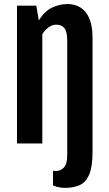

<svg xmlns="http://www.w3.org/2000/svg" viewBox="-20 -700 534 937"><path d="M298.3 216.8Q283.7 216.8 268.6 214.1Q253.4 211.4 238.8 205.1V133.3Q242.7 133.8 246.6 134Q250.5 134.3 254.4 134.3Q275.9 134.3 292 117.4Q308.1 100.6 308.1 56.6V-500.5Q308.1 -544.9 294.4 -562.3Q280.8 -579.6 254.4 -579.6Q235.8 -579.6 218.3 -567.4Q200.7 -555.2 186.5 -533.7V0H63V-672.4H157.2L169.4 -600.6V-600.1Q198.2 -646.5 234.9 -663.3Q271.5 -680.2 308.6 -680.2Q367.2 -680.2 399.4 -638.7Q431.6 -597.2 431.6 -515.1V41Q431.6 114.3 415.3 152.1Q398.9 189.9 368.9 203.4Q338.9 216.8 298.3 216.8Z"/></svg>

Font: Fjalla One
Style: Regular
Weight: 400
Designer: Irina Smirnova, Eben Sorkin
Foundry: Sorkin Type
Version: Version 1.002; ttfautohint (v1.8.4.7-5d5b);gftools[0.9.25]